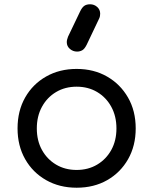

<svg xmlns="http://www.w3.org/2000/svg" viewBox="-20 -873 716 897"><path d="M338 4Q258 4 195.5 -31.5Q133 -67 97.5 -129.5Q62 -192 62 -273Q62 -355 97.5 -417.5Q133 -480 195.5 -515.5Q258 -551 338 -551Q418 -551 480 -515.5Q542 -480 578 -417.5Q614 -355 614 -273Q614 -192 578.5 -129.5Q543 -67 481 -31.5Q419 4 338 4ZM338 -79Q392 -79 434 -104Q476 -129 500 -172.5Q524 -216 524 -273Q524 -330 500 -374Q476 -418 434 -443Q392 -468 338 -468Q284 -468 242 -443Q200 -418 176 -374Q152 -330 152 -273Q152 -216 176 -172.5Q200 -129 242 -104Q284 -79 338 -79ZM340 -632Q321 -632 306.5 -644.5Q292 -657 292 -676Q292 -682 293.5 -688Q295 -694 298 -702L354 -819Q363 -838 373.5 -845.5Q384 -853 401 -853Q420 -853 434 -840.5Q448 -828 448 -809Q448 -804 447 -798Q446 -792 443 -786L385 -664Q375 -644 364 -638Q353 -632 340 -632Z"/></svg>

Font: Comfortaa SemiBold
Style: Regular
Weight: 600
Designer: Johan Aakerlund
Foundry: Johan Aakerlund
Version: Version 3.104; ttfautohint (v1.8.1.43-b0c9)